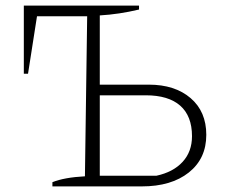

<svg xmlns="http://www.w3.org/2000/svg" viewBox="-20 -665 803 685"><path d="M167 0V-15Q209 -32 283 -36L291 -607H112L80 -402H65V-645H476V-631Q405 -614 336 -610V-363H511Q604 -363 660 -315Q716 -267 716 -184Q716 -99 653.5 -49.5Q591 0 486 0ZM336 -38H538Q598 -51 631.5 -87.5Q665 -124 665 -179Q665 -251 623 -288Q581 -325 500 -325H336Z"/></svg>

Font: Piazzolla ExtraLight
Style: Regular
Weight: 200
Designer: Juan Pablo del Peral
Foundry: Huerta Tipografica
Version: Version 1.330